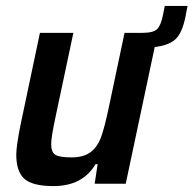

<svg xmlns="http://www.w3.org/2000/svg" viewBox="-20 -621 654 649"><path d="M614 -601 610 -581Q600 -519 578 -493.5Q556 -468 503 -462L405 0H300L310 -66H303Q259 8 161 8Q90 8 62.5 -16.5Q35 -41 35 -98Q35 -127 49 -197L115 -510H228L168 -227Q153 -157 153 -134Q153 -106 167.5 -97.5Q182 -89 221 -89Q263 -89 286.5 -107Q310 -125 322 -158.5Q334 -192 348 -259L401 -510H462Q498 -510 511 -522.5Q524 -535 531 -571L537 -601Z"/></svg>

Font: Saira Semi Condensed Medium
Style: Italic
Weight: 500
Width: 4
Italic angle: -12°
Designer: Hector Gatti with collaboration of the Omnibus-Type team
Foundry: Omnibus-Type
Version: Version 1.001; ttfautohint (v1.8)